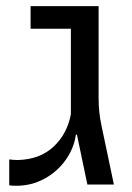

<svg xmlns="http://www.w3.org/2000/svg" viewBox="-20 -595 427 619"><path d="M9.8 2.4V-81.1Q22.9 -79.1 38.1 -79.1Q108.4 -81.1 152.3 -121.8Q196.3 -162.6 208.5 -226.6V-502.4H78.6V-575.2H297.9V-278.3Q297.9 -232.9 307.1 -190.4L347.2 0H261.7L228 -161.1H224.6Q218.8 -117.7 191.9 -79.6Q165 -41.5 123.3 -18.8Q81.5 3.9 32.7 3.9Q17.1 3.9 9.8 2.4Z"/></svg>

Font: Heebo
Style: Regular
Weight: 400
Designer: Oded Ezer
Foundry: Meir Sadan
Version: Version 2.001; ttfautohint (v1.5.14-ce02) -l 8 -r 50 -G 200 